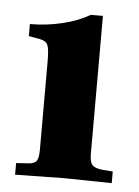

<svg xmlns="http://www.w3.org/2000/svg" viewBox="-39 -799 345 477"><g transform="rotate(5 133.5 -560.0)"><path d="M16 -354V-383L47 -385Q62 -386 67 -393.5Q72 -401 72 -422V-641Q72 -673 67.5 -682.5Q63 -692 48 -695L20 -700V-730Q61 -730 100.5 -739.5Q140 -749 169 -766H199V-422Q199 -402 205.5 -394.5Q212 -387 231 -385L257 -383V-354L138 -356Z"/></g></svg>

Font: Baskervville
Style: Bold
Weight: 700
Version: Version 1.100